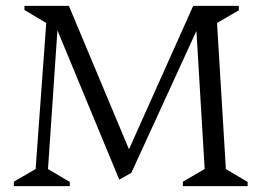

<svg xmlns="http://www.w3.org/2000/svg" viewBox="-20 -632 897 652"><path d="M27 0V-15L101 -58L137 -554L63 -598V-612H214L418 -125L636 -612H791V-597L717 -554L747 -58L821 -14V0H601V-15L675 -58L647 -527L426 -45L385 -22L175 -529L143 -58L217 -14V0Z"/></svg>

Font: Ancizar Serif Light
Style: Regular
Weight: 300
Designer: Cesar Puertas, Viviana Monsalve, Julian Moncada, Julian Prieto, Jose Castro, Felipe Aragon, Mariel Hernandez, Sara Alarc
Version: Version 8.100